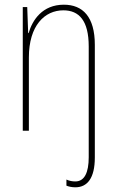

<svg xmlns="http://www.w3.org/2000/svg" viewBox="-20 -557 498 818"><path d="M301 241C352 241 384 202 384 114V-366C384 -485 333 -537 252 -537C161 -537 118 -472 102 -416H100L96 -527H77V0H103V-312C103 -448 170 -513 250 -513C317 -513 358 -469 358 -359V113C358 178 340 216 301 216C289 216 276 214 263 208V234C273 238 286 241 301 241Z"/></svg>

Font: Noto Sans Kannada Condensed Thin
Style: Regular
Weight: 100
Width: 3
Designer: Jelle Bosma - Monotype Design Team
Foundry: Monotype Imaging Inc.
Version: Version 2.005